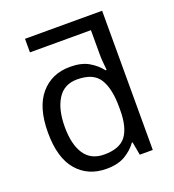

<svg xmlns="http://www.w3.org/2000/svg" viewBox="-139 -868 893 985"><g transform="rotate(-20 307.5 -375.0)"><path d="M275 10Q175 10 115 -59.5Q55 -129 55 -267Q55 -405 115.5 -475.5Q176 -546 276 -546Q338 -546 377.5 -523Q417 -500 442 -467H448Q447 -480 444.5 -505.5Q442 -531 442 -546V-686H109V-760H530V0H459L446 -72H442Q418 -38 378 -14Q338 10 275 10ZM289 -63Q374 -63 408.5 -109.5Q443 -156 443 -250V-266Q443 -366 410 -419.5Q377 -473 288 -473Q217 -473 181.5 -416.5Q146 -360 146 -265Q146 -169 181.5 -116Q217 -63 289 -63Z"/></g></svg>

Font: TSCustom
Style: Regular
Weight: 400
Designer: Monotype Design Team
Foundry: Monotype Imaging Inc.
Version: Version 2.004; ttfautohint (v1.8.3) -l 8 -r 50 -G 200 -x 14 